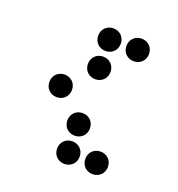

<svg xmlns="http://www.w3.org/2000/svg" viewBox="-96 -570 591 639"><g transform="rotate(20 200.0 -250.0)"><path d="M200 -410C223 -410 240 -427 240 -450C240 -473 223 -490 200 -490C177 -490 160 -473 160 -450C160 -427 177 -410 200 -410ZM300 -410C323 -410 340 -427 340 -450C340 -473 323 -490 300 -490C277 -490 260 -473 260 -450C260 -427 277 -410 300 -410ZM200 -310C223 -310 240 -327 240 -350C240 -373 223 -390 200 -390C177 -390 160 -373 160 -350C160 -327 177 -310 200 -310ZM100 -210C123 -210 140 -227 140 -250C140 -273 123 -290 100 -290C77 -290 60 -273 60 -250C60 -227 77 -210 100 -210ZM200 -110C223 -110 240 -127 240 -150C240 -173 223 -190 200 -190C177 -190 160 -173 160 -150C160 -127 177 -110 200 -110ZM200 -10C223 -10 240 -27 240 -50C240 -73 223 -90 200 -90C177 -90 160 -73 160 -50C160 -27 177 -10 200 -10ZM300 -10C323 -10 340 -27 340 -50C340 -73 323 -90 300 -90C277 -90 260 -73 260 -50C260 -27 277 -10 300 -10Z"/></g></svg>

Font: TINY 5x3 80
Style: Regular
Weight: 200
Designer: Jack Halten Fahnestock
Foundry: Velvetyne Type Foundry
Version: Version 1.002;hotconv 1.0.109;makeotfexe 2.5.65596